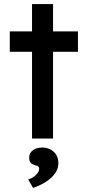

<svg xmlns="http://www.w3.org/2000/svg" viewBox="-20 -679 424 941"><path d="M137 0V-425H28V-525H137V-659H240V-525H362V-425H240V0ZM142 242 118 200Q139 195 155.5 179Q172 163 172 148Q172 142 168.5 138Q165 134 153 131Q135 126 129 117Q123 108 123 93Q123 71 141 57.5Q159 44 188 44Q221 44 243.5 65Q266 86 266 121Q266 159 232 191Q198 223 142 242Z"/></svg>

Font: Lexend
Style: Regular
Weight: 400
Designer: Bonnie Shaver-Troup, Thomas Jockin
Foundry: Lexend
Version: Version 1.007; ttfautohint (v1.8.3)